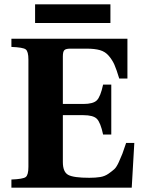

<svg xmlns="http://www.w3.org/2000/svg" viewBox="-20 -872 669 892"><path d="M143 -765V-852H493V-765ZM33 0V-38Q87 -40 99.5 -49.5Q112 -59 112 -97V-595Q112 -633 99.5 -642.5Q87 -652 33 -654V-692H572V-507H534Q521 -550 511.5 -571.5Q502 -593 485.5 -612.5Q469 -632 444.5 -639Q420 -646 382 -646H307Q286 -646 279 -639Q272 -632 272 -610V-389H367Q413 -389 430 -406Q447 -423 459 -479H497V-247H459Q447 -303 430 -320Q413 -337 367 -337H272V-119Q272 -73 297 -59.5Q322 -46 395 -46Q424 -46 445.5 -49.5Q467 -53 484 -65Q501 -77 511 -86Q521 -95 532 -119Q543 -143 548.5 -157.5Q554 -172 566 -208H604L592 0Z"/></svg>

Font: Heuristica
Style: Bold
Weight: 700
Version: Version 1.0.2